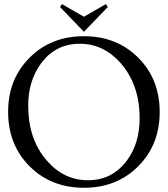

<svg xmlns="http://www.w3.org/2000/svg" viewBox="-20 -911 816 934"><path d="M19.5 -366.7Q19.5 -526.4 124 -630.4Q228.5 -734.9 388.2 -734.9Q547.9 -734.9 652.3 -630.4Q756.8 -525.9 756.8 -366.7Q756.8 -206.5 652.3 -102.1Q548.3 2.4 388.2 2.4Q228.5 2.4 124 -102.1Q19.5 -206.5 19.5 -366.7ZM408.2 -34.2Q524.4 -34.2 595.7 -127.9Q659.2 -211.4 659.2 -335.9Q659.2 -498.5 566.9 -604Q483.9 -698.2 368.2 -698.2Q251.5 -698.2 180.7 -604Q117.2 -518.6 117.2 -397.5Q117.2 -231.9 209.5 -127.9Q291.5 -34.2 408.2 -34.2ZM388.2 -756.3 272 -877 281.2 -891.1 388.2 -829.6 495.1 -891.1 504.4 -877Z"/></svg>

Font: Flanker
Style: Regular
Weight: 400
Designer: Flanker
Foundry: Flanker
Version: Version 2.027